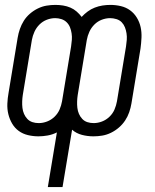

<svg xmlns="http://www.w3.org/2000/svg" viewBox="-20 -548 634 783"><path d="M175 215 212 -8Q194 1 174.5 4.5Q155 8 137 8Q115 8 94 3Q73 -2 56.5 -14Q40 -26 29.5 -44Q19 -62 14 -82.5Q9 -103 10 -125.5Q11 -148 15 -170L52 -394Q55 -412 61 -429.5Q67 -447 77 -463Q87 -479 102 -492Q117 -505 134.5 -513.5Q152 -522 170 -525Q188 -528 206 -528Q222 -528 237.5 -525.5Q253 -523 267 -517Q281 -511 292.5 -501Q304 -491 313 -479Q324 -491 337.5 -501Q351 -511 366.5 -517Q382 -523 398 -525.5Q414 -528 430 -528Q452 -528 473 -523Q494 -518 510.5 -506Q527 -494 538 -476Q549 -458 553.5 -437.5Q558 -417 557 -394.5Q556 -372 553 -350L516 -126Q513 -108 507 -90.5Q501 -73 490.5 -57Q480 -41 465 -28Q450 -15 432.5 -6.5Q415 2 397 5Q379 8 361 8Q337 8 314 2Q291 -4 274 -19L235 215ZM138 -46Q155 -46 172 -52.5Q189 -59 202.5 -72Q216 -85 223 -101.5Q230 -118 233 -135L270 -359Q272 -372 273 -385.5Q274 -399 272 -412Q270 -425 265.5 -436.5Q261 -448 252 -457Q243 -466 230.5 -470Q218 -474 205 -474Q188 -474 171 -467.5Q154 -461 141 -448Q128 -435 120.5 -418.5Q113 -402 110 -385L73 -161Q71 -148 70.5 -134.5Q70 -121 71.5 -108Q73 -95 78 -83.5Q83 -72 91.5 -63Q100 -54 112 -50Q124 -46 138 -46ZM362 -46Q379 -46 396 -52.5Q413 -59 426.5 -72Q440 -85 447 -101.5Q454 -118 457 -135L494 -359Q496 -372 497 -385.5Q498 -399 496 -412Q494 -425 489.5 -436.5Q485 -448 476.5 -457Q468 -466 455 -470Q442 -474 429 -474Q412 -474 395 -467.5Q378 -461 365 -448Q352 -435 344.5 -418.5Q337 -402 334 -385L297 -161Q295 -148 294.5 -134.5Q294 -121 295.5 -108Q297 -95 302 -83.5Q307 -72 315.5 -63Q324 -54 336 -50Q348 -46 362 -46Z"/></svg>

Font: Iosevka QP Light
Style: Italic
Weight: 300
Italic angle: -9°
Designer: Belleve Invis
Foundry: Belleve Invis
Version: Version 20.0.0; ttfautohint (v1.8.4)